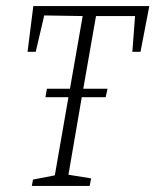

<svg xmlns="http://www.w3.org/2000/svg" viewBox="-20 -614 513 634"><path d="M444 -443H417L426 -561H297L255 -321H335L329 -293H250L206 -37L281 -25L276 0H85L89 -21L161 -35L206 -293H130L135 -321H211L253 -561L126 -563L98 -443H71L90 -594H473Z"/></svg>

Font: Grenze ExtraLight
Style: Italic
Weight: 275
Italic angle: -10°
Designer: Renata Polastri
Foundry: Omnibus-Type
Version: Version 1.002; ttfautohint (v1.8)